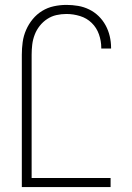

<svg xmlns="http://www.w3.org/2000/svg" viewBox="-20 -763 540 783"><path d="M69 0V-540Q69 -566 72.5 -591.5Q76 -617 86.5 -641Q97 -665 113.5 -685Q130 -705 152 -718.5Q174 -732 199.5 -737.5Q225 -743 251 -743Q275 -743 298.5 -739Q322 -735 343.5 -724.5Q365 -714 382 -697.5Q399 -681 410.5 -660Q422 -639 427.5 -615.5Q433 -592 433 -568V-565H393V-568Q393 -596 383.5 -623Q374 -650 354 -669.5Q334 -689 306.5 -697.5Q279 -706 251 -706Q230 -706 210 -701.5Q190 -697 172.5 -685.5Q155 -674 142 -657.5Q129 -641 121.5 -621.5Q114 -602 111.5 -581.5Q109 -561 109 -540V-37H431V0Z"/></svg>

Font: Iosevka Extralight
Style: Regular
Weight: 200
Monospace: yes
Designer: Belleve Invis
Foundry: Belleve Invis
Version: Version 32.0.1; ttfautohint (v1.8.4)